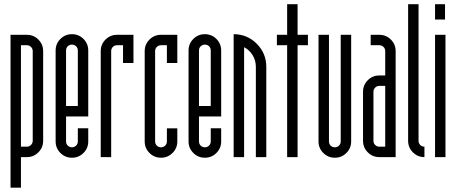

<svg xmlns="http://www.w3.org/2000/svg" viewBox="-20 -734 2130 897"><path d="M77.9 -48.7H105.4Q116.6 -48.7 124.7 -56.9Q132.9 -65 132.9 -76.2V-495.2Q132.9 -506.9 124.7 -514.8Q116.6 -522.7 105.4 -522.7H77.9ZM29.2 142.9V-571.4H105.4Q137 -571.4 159.3 -549.1Q181.6 -526.9 181.6 -495.2V-76.2Q181.6 -44.6 159.3 -22.3Q137 0 105.4 0H77.9V142.9Z M343.6 -498.1Q343.6 -509.8 335.7 -517.7Q327.8 -525.6 316.1 -525.6Q304.5 -525.6 296.5 -517.7Q288.6 -509.8 288.6 -498.1V-238.7H343.6ZM239.9 -73.3V-498.1Q239.9 -529.8 262.2 -552.1Q284.5 -574.3 316.1 -574.3Q347.8 -574.3 370.1 -552.1Q392.3 -529.8 392.3 -498.1V-189.9H288.6V-73.3Q288.6 -61.6 296.5 -53.7Q304.5 -45.8 316.1 -45.8Q327.4 -45.8 335.5 -53.7Q343.6 -61.6 343.6 -73.3V-134.9H392.3V-73.3Q392.3 -41.6 370.1 -19.4Q347.8 2.9 316.1 2.9Q284.5 2.9 262.2 -19.4Q239.9 -41.6 239.9 -73.3Z M526.9 -522.7Q515.2 -522.7 507.3 -514.8Q499.4 -506.9 499.4 -495.2V0H450.6V-495.2Q450.6 -526.9 472.9 -549.1Q495.2 -571.4 526.9 -571.4H603.5V-439.8H554.8V-522.7Z M732.2 -522.7Q720.5 -522.7 712.6 -514.8Q704.7 -506.9 704.7 -495.2V-73.3Q704.7 -61.6 712.6 -53.7Q720.5 -45.8 732.2 -45.8Q743.4 -45.8 751.6 -53.7Q759.7 -61.6 759.7 -73.3V-134.5H808.4V-73.3Q808.4 -41.6 786.1 -19.4Q763.8 2.9 732.2 2.9Q700.5 2.9 678.3 -19.4Q656 -41.6 656 -73.3V-495.2Q656 -526.9 678.3 -549.1Q700.5 -571.4 732.2 -571.4H808.4V-439.8H759.7V-522.7Z M964.6 -498.1Q964.6 -509.8 956.7 -517.7Q948.8 -525.6 937.1 -525.6Q925.4 -525.6 917.5 -517.7Q909.6 -509.8 909.6 -498.1V-238.7H964.6ZM860.9 -73.3V-498.1Q860.9 -529.8 883.2 -552.1Q905.5 -574.3 937.1 -574.3Q968.8 -574.3 991 -552.1Q1013.3 -529.8 1013.3 -498.1V-189.9H909.6V-73.3Q909.6 -61.6 917.5 -53.7Q925.4 -45.8 937.1 -45.8Q948.4 -45.8 956.5 -53.7Q964.6 -61.6 964.6 -73.3V-134.9H1013.3V-73.3Q1013.3 -41.6 991 -19.4Q968.8 2.9 937.1 2.9Q905.5 2.9 883.2 -19.4Q860.9 -41.6 860.9 -73.3Z M1120.4 0H1071.6V-574.3Q1134.9 -574.3 1179.5 -529.6Q1224.1 -484.8 1224.1 -421.9V0H1175.3V-421.9Q1175.3 -451.5 1160.3 -476.1Q1145.4 -500.6 1120.4 -513.5Z M1370.3 -714.3V-571.4H1418.6V-522.7H1370.3V0H1321.5V-522.7H1273.6V-571.4H1321.5V-714.3Z M1620.6 -73.3Q1620.6 -41.6 1598.3 -19.4Q1576 2.9 1544.4 2.9Q1512.7 2.9 1490.4 -19.4Q1468.1 -41.6 1468.1 -73.3V-571.4H1516.9V-73.3Q1516.9 -61.6 1524.8 -53.7Q1532.7 -45.8 1544.4 -45.8Q1555.6 -45.8 1563.7 -53.7Q1571.8 -61.6 1571.8 -73.3V-571.4H1620.6Z M1779.7 -332.8H1752.2Q1740.9 -332.8 1732.8 -324.7Q1724.7 -316.5 1724.7 -305.3V-76.2Q1724.7 -64.6 1732.8 -56.6Q1740.9 -48.7 1752.2 -48.7H1779.7ZM1752.2 -571.4Q1783.8 -571.4 1806.1 -549.1Q1828.4 -526.9 1828.4 -495.2V0H1752.2Q1720.5 0 1698.3 -22.3Q1676 -44.6 1676 -76.2V-305.3Q1676 -336.9 1698.3 -359.2Q1720.5 -381.5 1752.2 -381.5H1779.7V-495.2Q1779.7 -506.9 1771.6 -514.8Q1763.4 -522.7 1752.2 -522.7H1711.8V-571.4Z M1962.9 0Q1931.3 0 1909 -22.3Q1886.7 -44.6 1886.7 -76.2V-714.3H1935.4V-76.2Q1935.4 -64.6 1943.4 -56.6Q1951.3 -48.7 1962.9 -48.7Z M2061.2 0H2012.5V-571.4H2061.2ZM2012.5 -714.3H2059.1V-642.6H2012.5Z"/></svg>

Font: Marapfhont
Style: Book
Weight: 400
Version: Version 0.15